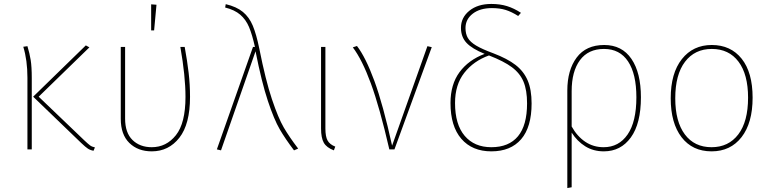

<svg xmlns="http://www.w3.org/2000/svg" viewBox="-20 -757 3906 973"><path d="M176 -267 408 -45Q426 -28 436 -20.5Q446 -13 461 -10L454 7Q437 4 425 -4Q413 -12 392 -32L148 -267L415 -527L433 -517ZM141 -361V0H119V-363Q119 -452 98 -520L119 -523Q130 -487 135.5 -453Q141 -419 141 -361Z M943 -266Q943 -128 889 -59Q835 10 749 10Q679 10 635.5 -32.5Q592 -75 592 -155V-519H614V-156Q614 -84 651.5 -47.5Q689 -11 749 -11Q823 -11 871.5 -72Q920 -133 920 -266Q920 -371 894 -519H916Q929 -448 936 -388Q943 -328 943 -266ZM773 -733 761 -603H746V-735Z M1294 -511Q1326 -350 1358 -254.5Q1390 -159 1418 -111Q1446 -63 1491 -4L1470 5Q1426 -53 1397.5 -102Q1369 -151 1337.5 -245.5Q1306 -340 1275 -497L1100 5L1079 0L1262 -519H1272Q1258 -582 1242 -620Q1226 -658 1197.5 -682.5Q1169 -707 1121 -719L1124 -736Q1179 -723 1211 -696.5Q1243 -670 1261 -627Q1279 -584 1294 -511Z M1629 -106Q1629 -65 1640 -45Q1651 -25 1679 -14L1672 5Q1635 -9 1621 -33.5Q1607 -58 1607 -106V-519H1629Z M1967 -19 2146 -523 2168 -518 1979 0H1953Q1904 -213 1859.5 -334Q1815 -455 1768 -517L1789 -524Q1833 -467 1877 -347.5Q1921 -228 1967 -19Z M2674 -233Q2674 -113 2621 -51.5Q2568 10 2470 10Q2373 10 2318 -53.5Q2263 -117 2263 -235Q2263 -329 2308.5 -391Q2354 -453 2436 -484Q2372 -510 2344 -540Q2316 -570 2316 -616Q2316 -668 2358.5 -702.5Q2401 -737 2470 -737Q2514 -737 2549.5 -726Q2585 -715 2620 -692L2606 -676Q2573 -697 2543 -706.5Q2513 -716 2473 -716Q2412 -716 2375.5 -687.5Q2339 -659 2339 -615Q2339 -585 2351 -564.5Q2363 -544 2393 -526Q2423 -508 2480 -487Q2551 -460 2592.5 -428Q2634 -396 2654 -349.5Q2674 -303 2674 -233ZM2651 -233Q2651 -300 2633 -343Q2615 -386 2574 -416.5Q2533 -447 2458 -476Q2380 -448 2333 -388Q2286 -328 2286 -235Q2286 -126 2335 -68.5Q2384 -11 2470 -11Q2559 -11 2605 -66.5Q2651 -122 2651 -233Z M3228 -264Q3228 -131 3177 -60.5Q3126 10 3040 10Q2987 10 2946 -15.5Q2905 -41 2877 -85V192L2855 196V-298Q2855 -402 2902.5 -465.5Q2950 -529 3042 -529Q3132 -529 3180 -458.5Q3228 -388 3228 -264ZM3205 -264Q3205 -382 3163 -445.5Q3121 -509 3041 -509Q2961 -509 2919 -452Q2877 -395 2877 -295V-116Q2905 -66 2946 -38.5Q2987 -11 3039 -11Q3116 -11 3160.5 -75.5Q3205 -140 3205 -264Z M3794 -262Q3794 -134 3738 -62Q3682 10 3586 10Q3489 10 3434 -61.5Q3379 -133 3379 -259Q3379 -386 3435.5 -457.5Q3492 -529 3587 -529Q3683 -529 3738.5 -459.5Q3794 -390 3794 -262ZM3402 -259Q3402 -141 3450.5 -76Q3499 -11 3586 -11Q3672 -11 3721.5 -76Q3771 -141 3771 -262Q3771 -380 3722.5 -444.5Q3674 -509 3587 -509Q3501 -509 3451.5 -444Q3402 -379 3402 -259Z"/></svg>

Font: Fira Sans Thin
Style: Regular
Weight: 100
Designer: bBox Type GmbH & Carrois Corporate GbR & Edenspiekermann AG
Foundry: bBox Type GmbH & Carrois Corporate GbR & Edenspiekermann AG
Version: Version 4.301